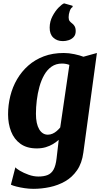

<svg xmlns="http://www.w3.org/2000/svg" viewBox="-20 -882 616 1154"><path d="M481 35Q472.5 99 443.2 141.2Q414 183.5 371.5 207.8Q329 232 279.5 242.5Q230 253 181 253Q155.5 253 128.2 249Q101 245 78.5 239.2Q56 233.5 45.5 228L72.5 123.5Q78 131.5 100 144.5Q122 157.5 151.8 168.2Q181.5 179 210.5 179Q243.5 179 266 170Q288.5 161 301.8 137.5Q315 114 320 70.5L333 -41.5Q318 -28 298.5 -16.2Q279 -4.5 254.8 2.8Q230.5 10 201 10Q141.5 10 103.2 -17.5Q65 -45 46.8 -91.5Q28.5 -138 28.5 -194.5Q28.5 -251 42 -305.2Q55.5 -359.5 82.8 -406Q110 -452.5 150.2 -488Q190.5 -523.5 243.5 -543.5Q296.5 -563.5 363 -563.5Q394 -563.5 427 -556.5Q460 -549.5 481.5 -541L562.5 -563.5ZM397 -492Q388 -495.5 376.5 -497.8Q365 -500 352.5 -500Q316.5 -500 290 -481.5Q263.5 -463 245.5 -431Q227.5 -399 216.8 -359.8Q206 -320.5 201 -278.5Q196 -236.5 196 -198Q196 -167.5 201 -144.2Q206 -121 215.5 -105Q225 -89 238 -80.8Q251 -72.5 267.5 -72.5Q282 -72.5 295.8 -78.5Q309.5 -84.5 321 -94.5Q332.5 -104.5 342 -116ZM356.5 -635Q322.5 -635 300.2 -656Q278 -677 278.5 -716.5Q279 -753.5 295.5 -784.8Q312 -816 332.2 -836.5Q352.5 -857 364.5 -861.5H366.5L415.5 -847.5L417 -840Q406 -835 399.2 -815.8Q392.5 -796.5 392.5 -778.5Q392.5 -763 398.5 -755.5Q404.5 -748 412 -742.5Q420.5 -737 427.8 -725.5Q435 -714 435 -695Q435 -672.5 422.5 -659.2Q410 -646 392.5 -640.5Q375 -635 360 -635Z"/></svg>

Font: Merriweather 28pt Black
Style: Italic
Weight: 900
Italic angle: -7.8°
Version: Version 2.101